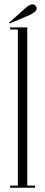

<svg xmlns="http://www.w3.org/2000/svg" viewBox="-20 -878 211 898"><path d="M27.5 0V-10H63.5V-740H27.5V-750H107.5V-10H144V0ZM25 -768 23 -772.5 103.5 -844Q119.5 -857.5 132.5 -857.5Q143.5 -857.5 149 -847Q151.5 -843 151.5 -839Q151.5 -829.5 141 -821.5Q130.5 -813.5 119.5 -808Z"/></svg>

Font: Imbue 100pt ExtraLight
Style: Regular
Weight: 200
Designer: Tyler Finck
Foundry: Etcetera Type Company
Version: Version 1.102; ttfautohint (v1.8.3)